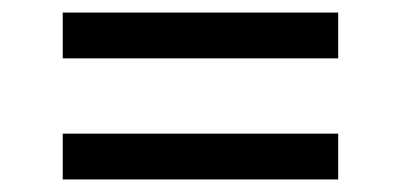

<svg xmlns="http://www.w3.org/2000/svg" viewBox="-20 -449 639 306"><path d="M519 -429V-356H80V-429ZM519 -236V-163H80V-236Z"/></svg>

Font: MedMera Sans
Style: Regular
Weight: 400
Designer: Kasper Nordkvist
Foundry: UNCUT.wtf
Version: Version 1.300